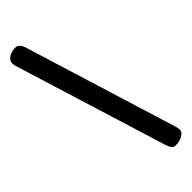

<svg xmlns="http://www.w3.org/2000/svg" viewBox="-299 -843 948 948"><g transform="rotate(-45 175.0 -369.0)"><path d="M-3.9 -775.9Q-3.9 -794.9 16.1 -807.4Q36.1 -819.8 63.5 -819.8Q87.9 -819.8 100.1 -779.8L344.7 12.2Q350.6 31.7 350.6 40.5Q350.6 58.1 329.8 70.1Q309.1 82 277.3 82Q258.8 82 246.1 42.5L1 -749.5Q-3.9 -762.7 -3.9 -775.9Z"/></g></svg>

Font: Corben
Style: Regular
Weight: 400
Designer: vernon adams
Foundry: vernon adams
Version: Version 1.100